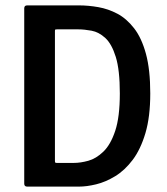

<svg xmlns="http://www.w3.org/2000/svg" viewBox="-20 -693 622 713"><path d="M538 -346Q538 -259 520 -198.5Q502 -138 472.5 -99Q443 -60 407.5 -38.5Q372 -17 337 -8.5Q302 0 273 0H81Q70 0 70 -11V-662Q70 -673 81 -673H273Q308 -673 345 -666.5Q382 -660 416 -642Q450 -624 478 -588Q506 -552 522 -493Q538 -434 538 -346ZM425 -346Q425 -433 410 -481.5Q395 -530 371 -552Q347 -574 320 -579Q293 -584 270 -584H193Q186 -584 185 -583Q184 -582 184 -577V-97Q184 -91 185 -89.5Q186 -88 191 -88H254Q279 -88 308 -96Q337 -104 364 -130Q391 -156 408 -207.5Q425 -259 425 -346Z"/></svg>

Font: Glory SemiBold
Style: Regular
Weight: 600
Designer: Robert Leuschke
Foundry: Robert Leuschke
Version: Version 1.011